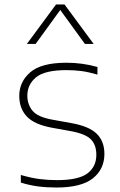

<svg xmlns="http://www.w3.org/2000/svg" viewBox="-20 -828 534 857"><path d="M232 9Q188 9 149.8 4Q111.5 -1 73 -13V-47Q119.5 -33.5 157 -28.8Q194.5 -24 235 -24Q330.5 -24 370.2 -54Q410 -84 410 -137Q410 -181.5 385.5 -206.2Q361 -231 294 -243L211 -258Q133 -272.5 99.5 -308.2Q66 -344 66 -400Q66 -463 115.2 -505.5Q164.5 -548 277 -548Q348 -548 415 -529V-495Q375.5 -506.5 344 -510.8Q312.5 -515 277 -515Q179.5 -515 140.8 -482.8Q102 -450.5 102 -401Q102 -363 124.5 -334.5Q147 -306 213 -294L296 -279Q376.5 -265 411.2 -231.5Q446 -198 446 -141Q446 -73 394.5 -32Q343 9 232 9ZM100 -632 230 -808H268L398 -632H359L249 -783.5L139 -632Z"/></svg>

Font: Encode Sans Expanded Expanded Thin
Style: Regular
Weight: 100
Width: 7
Designer: Multiple Designers
Foundry: Impallari Type
Version: Version 3.000; ttfautohint (v1.8.3) -l 8 -r 50 -G 200 -x 14 